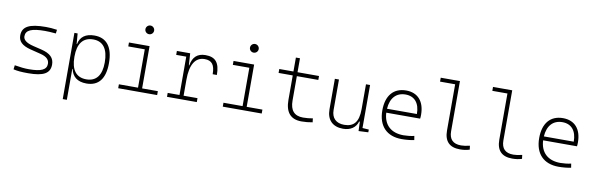

<svg xmlns="http://www.w3.org/2000/svg" viewBox="-58 -1318 6562 2119"><g transform="rotate(10 3222.5 -259.0)"><path d="M252.9 9.8C425.3 9.8 498 -31.2 498 -129.9C498 -202.6 455.6 -248.5 350.1 -273.9L258.8 -295.9C176.3 -315.9 142.6 -346.7 142.6 -385.7C142.6 -453.6 206.1 -482.4 356.4 -482.4C389.2 -482.4 425.8 -480.5 479 -475.6L484.4 -517.6C435.5 -524.4 402.3 -527.3 359.4 -527.3C173.8 -527.3 95.7 -485.8 95.7 -386.2C95.7 -322.3 136.2 -278.3 236.3 -253.4L351.1 -224.6C421.4 -207 451.2 -175.8 451.2 -129.9C451.2 -63.5 391.6 -35.2 252.9 -35.2C207 -35.2 160.2 -40 93.8 -51.3L87.9 -4.9C128.9 5.4 178.2 9.8 252.9 9.8Z M679.7 224.6H725.6V-122.1H730C746.6 -40.5 801.8 9.8 906.7 9.8C1042.5 9.8 1113.3 -80.6 1113.3 -253.9C1113.3 -433.6 1041.5 -527.3 903.8 -527.3C805.7 -527.3 745.6 -484.4 729.5 -401.4H725.1L715.8 -517.6H679.7ZM725.6 -255.9V-261.2C725.6 -406.7 784.7 -482.4 897.9 -482.4C1008.8 -482.4 1066.4 -404.3 1066.4 -253.9C1066.4 -110.4 1008.3 -35.2 897 -35.2C784.2 -35.2 725.6 -110.8 725.6 -255.9Z M1261.7 0H1698.2V-43.9H1522V-517.6H1291V-473.6H1476.1V-43.9H1261.7ZM1493.2 -646C1520 -646 1542 -667.5 1542 -694.3C1542 -721.2 1520 -743.2 1493.2 -743.2C1466.3 -743.2 1444.3 -721.2 1444.3 -694.3C1444.3 -667.5 1466.3 -646 1493.2 -646Z M1986.8 -222.7C1986.8 -388.7 2039.1 -482.4 2146.5 -482.4C2227.1 -482.4 2261.7 -438.5 2261.7 -333H2308.6C2308.6 -469.7 2260.3 -527.3 2148.4 -527.3C2058.1 -527.3 2005.9 -480 1990.7 -384.8H1985.8L1977.1 -517.6H1828.1V-473.6H1940.9V-43.9H1808.6V0H2142.6V-43.9H1986.8Z M2433.6 0H2870.1V-43.9H2693.8V-517.6H2462.9V-473.6H2647.9V-43.9H2433.6ZM2665 -646C2691.9 -646 2713.9 -667.5 2713.9 -694.3C2713.9 -721.2 2691.9 -743.2 2665 -743.2C2638.2 -743.2 2616.2 -721.2 2616.2 -694.3C2616.2 -667.5 2638.2 -646 2665 -646Z M3316.4 9.8C3360.8 9.8 3398.4 5.9 3440.4 -2L3435.1 -45.4C3400.4 -39.1 3366.7 -35.2 3326.2 -35.2C3228.5 -35.2 3180.2 -89.8 3180.2 -200.2V-473.6H3420.9V-517.6H3180.2V-673.8H3134.3V-517.6H2975.6V-473.6H3134.3V-200.2C3134.3 -60.1 3194.8 9.8 3316.4 9.8Z M3782.2 9.8C3865.2 9.8 3924.3 -30.3 3944.3 -99.6H3952.1L3956.1 4.9L4064.5 0V-30.8L3993.2 -35.6V-517.6H3947.3V-239.3C3947.3 -91.8 3892.6 -35.2 3787.1 -35.2C3697.3 -35.2 3644.5 -85.4 3644.5 -175.8V-517.6H3598.6V-175.8C3598.6 -57.6 3665 9.8 3782.2 9.8Z M4439.9 9.8C4490.2 9.8 4542 4.4 4579.1 -3.9L4571.8 -48.8C4533.7 -40 4488.3 -35.2 4451.7 -35.2C4311.5 -35.2 4228.5 -113.3 4222.2 -248H4601.6C4603.5 -258.3 4604.5 -274.4 4604.5 -291C4604.5 -440.4 4528.3 -527.3 4397 -527.3C4255.9 -527.3 4174.8 -432.1 4174.8 -265.6C4174.8 -90.8 4271.5 9.8 4439.9 9.8ZM4222.7 -292C4230.5 -413.1 4293.9 -482.4 4397.9 -482.4C4499.5 -482.4 4557.6 -413.1 4557.6 -292Z M5091.8 9.8C5130.9 9.8 5163.1 5.4 5200.2 -5.9L5194.8 -49.3C5154.3 -39.6 5124.5 -35.2 5096.7 -35.2C5006.8 -35.2 4962.4 -80.1 4962.4 -170.9V-732.4H4747.1V-688.5H4916.5V-170.9C4916.5 -50.3 4974.6 9.8 5091.8 9.8Z M5677.7 9.8C5716.8 9.8 5749 5.4 5786.1 -5.9L5780.8 -49.3C5740.2 -39.6 5710.4 -35.2 5682.6 -35.2C5592.8 -35.2 5548.3 -80.1 5548.3 -170.9V-732.4H5333V-688.5H5502.4V-170.9C5502.4 -50.3 5560.5 9.8 5677.7 9.8Z M6197.8 9.8C6248 9.8 6299.8 4.4 6336.9 -3.9L6329.6 -48.8C6291.5 -40 6246.1 -35.2 6209.5 -35.2C6069.3 -35.2 5986.3 -113.3 5980 -248H6359.4C6361.3 -258.3 6362.3 -274.4 6362.3 -291C6362.3 -440.4 6286.1 -527.3 6154.8 -527.3C6013.7 -527.3 5932.6 -432.1 5932.6 -265.6C5932.6 -90.8 6029.3 9.8 6197.8 9.8ZM5980.5 -292C5988.3 -413.1 6051.8 -482.4 6155.8 -482.4C6257.3 -482.4 6315.4 -413.1 6315.4 -292Z"/></g></svg>

Font: Cascadia Mono PL ExtraLight
Style: Regular
Weight: 200
Monospace: yes
Designer: Aaron Bell
Foundry: Saja Typeworks
Version: Version 2404.023